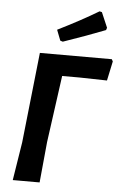

<svg xmlns="http://www.w3.org/2000/svg" viewBox="-60 -929 616 976"><g transform="rotate(5 248.5 -440.5)"><path d="M408 -887 420 -884 453 -807 449 -795Q360 -760 235 -717L222 -721L201 -775Q318 -833 408 -887ZM491 -650 497 -639 476 -540 335 -543H247L200 -202L180 6H43L74 -189L124 -650Z"/></g></svg>

Font: Alegreya Sans
Style: Bold Italic
Weight: 700
Italic angle: -7°
Designer: Juan Pablo del Peral
Foundry: Huerta Tipografica
Version: Version 2.007